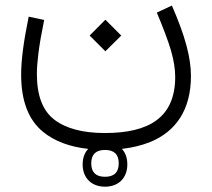

<svg xmlns="http://www.w3.org/2000/svg" viewBox="-20 -332 782 709"><path d="M559.1 -285.6C583 -228.5 600.6 -182.1 611.3 -146C621.6 -109.9 627 -77.1 627 -48.3C627 104 527.8 159.2 367.2 159.2C285.6 159.2 223.6 142.6 180.7 109.9C137.7 77.1 116.2 21 116.2 -58.6C116.2 -80.1 118.2 -106.4 122.1 -137.2C126 -168 132.8 -208 143.1 -258.3L85.9 -270.5C65.9 -172.4 58.1 -107.4 58.1 -56.2C58.1 41 85.4 111.8 140.1 155.8C182.1 189.5 237.3 210.4 305.7 217.8C292 232.4 285.2 251.5 285.2 275.4C285.2 325.7 318.4 357.4 367.7 357.4C418 357.4 450.2 324.7 450.2 275.4C450.2 251.5 443.4 232.4 430.2 217.8C468.3 213.4 502.9 205.1 534.7 192.4C628.9 153.8 685.1 74.2 685.1 -51.3C685.1 -119.1 664.1 -198.2 614.7 -311.5ZM367.7 221.7C401.4 221.7 418.5 238.3 418.5 271C418.5 304.2 401.4 320.8 367.7 320.8C334 320.8 316.9 304.2 316.9 271C316.9 238.3 334 221.7 367.7 221.7ZM369.1 -142.6 427.7 -200.7 369.1 -259.3 311 -200.7Z"/></svg>

Font: Estedad Light
Style: Regular
Weight: 300
Designer: Amin Abedi
Version: Version 7.3